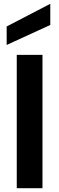

<svg xmlns="http://www.w3.org/2000/svg" viewBox="-20 -988 311 1008"><path d="M244 -968V-857L15 -752V-849ZM68 -700H203V0H68Z"/></svg>

Font: Albert Sans
Style: Bold
Weight: 700
Designer: Andreas Rasmussen
Foundry: a.Foundry
Version: Version 1.025